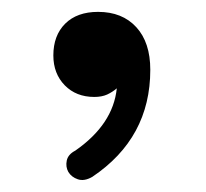

<svg xmlns="http://www.w3.org/2000/svg" viewBox="-20 -753 349 325"><path d="M146 -732.9Q187 -732.9 210.7 -707Q234.4 -681.2 234.4 -634.8Q234.4 -519.5 136.2 -453.6Q122.6 -445.8 111.8 -449.5Q101.1 -453.1 95.7 -461.9Q90.8 -470.7 93 -481.2Q95.2 -491.7 107.4 -498Q171.4 -542.5 177.7 -603.5Q170.4 -597.2 161.4 -593Q152.3 -588.9 139.6 -588.9Q108.9 -588.9 89.6 -608.6Q70.3 -628.4 70.3 -659.2Q70.3 -692.9 90.3 -712.9Q110.4 -732.9 146 -732.9Z"/></svg>

Font: Mikhak-DS1-FD Medium
Style: Regular
Weight: 500
Designer: Amin Abedi
Version: Version 3.2